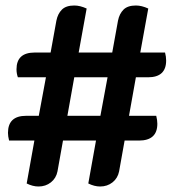

<svg xmlns="http://www.w3.org/2000/svg" viewBox="-20 -680 624 698"><path d="M120 -2Q99 -2 77 -13L105 -169H13Q9 -185 9 -197Q9 -259 75 -259H121L147 -399H45Q40 -413 40 -428Q40 -489 106 -489H164L185 -605Q190 -630 205 -645Q220 -660 250 -660Q271 -660 295 -649L266 -489H388L409 -605Q414 -630 429 -645Q444 -660 474 -660Q495 -660 519 -649L490 -489H580Q584 -474 584 -460Q584 -399 518 -399H474L449 -259H548Q552 -243 552 -230Q552 -169 485 -169H433L413 -57Q408 -32 389 -17Q370 -2 344 -2Q323 -2 301 -13L329 -169H209L189 -57Q184 -32 165 -17Q146 -2 120 -2ZM225 -259H345L371 -399H250Z"/></svg>

Font: Sansita Swashed SemiBold
Style: Regular
Weight: 600
Designer: Pablo Cosgaya
Foundry: Omnibus-Type
Version: Version 1.003; ttfautohint (v1.8.3)